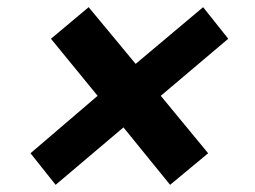

<svg xmlns="http://www.w3.org/2000/svg" viewBox="-20 -554 711 535"><path d="M135 -39 65 -127 252 -287 122 -446 227 -534 358 -376 546 -534 616 -446 428 -287 560 -127 454 -39 324 -199Z"/></svg>

Font: Nunito Sans 7pt SemiExpanded Black
Style: Italic
Weight: 900
Width: 6
Italic angle: -9°
Designer: Vernon Adams
Foundry: Vernon Adams
Version: Version 3.101;gftools[0.9.27]